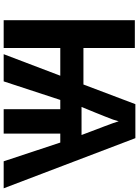

<svg xmlns="http://www.w3.org/2000/svg" viewBox="124 -881 757 1045"><g transform="rotate(90 502.5 -358.5)"><path d="M731.9 -716.8 1004.9 0H857.9L755.9 -308.1H707V0H574.2V-308.1H523.9L422.9 0H274.9L392.1 -308.1H241.2V0H89.8V-713.9H241.2V-434.1H439.9L546.9 -716.8ZM640.1 -626Q637.2 -614.3 630.9 -595.2Q617.7 -560.5 613.3 -549.8Q609.9 -541.5 603.5 -525.6Q597.2 -509.8 594.7 -503.4Q588.9 -490.7 580.1 -467.8L562 -423.8H714.8L698.2 -467.8Q689 -492.7 684.6 -503.9Q678.7 -518.6 667 -549.8Q657.7 -576.2 650.4 -594.7Q643.6 -613.3 640.1 -626Z"/></g></svg>

Font: Droid Sans Thai
Style: Bold
Weight: 700
Designer: Steve Matteson
Foundry: Ascender Corporation
Version: Version 1.00